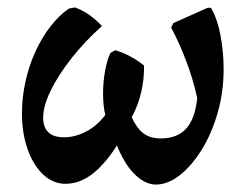

<svg xmlns="http://www.w3.org/2000/svg" viewBox="-20 -487 662 516"><path d="M182 -467Q205 -458 222 -445.5Q239 -433 254 -417Q209 -377 173 -331.5Q137 -286 116.5 -244Q96 -202 96 -171Q96 -145 110 -131.5Q124 -118 152 -118Q181 -118 210.5 -133Q240 -148 263 -178Q257 -203 257 -235Q257 -267 262.5 -297Q268 -327 277 -345L290 -352Q310 -346 329 -336Q348 -326 367 -311Q368 -278 360 -241.5Q352 -205 334 -172Q347 -143 365 -129Q383 -115 412 -115Q456 -115 480 -141Q504 -167 510 -223Q499 -274 481 -321.5Q463 -369 440 -413L446 -425L538 -466H547Q564 -437 572.5 -392.5Q581 -348 581 -301Q581 -240 565 -184Q549 -128 522 -84.5Q495 -41 463 -16Q431 9 399 9Q375 9 351 -10.5Q327 -30 308 -66Q289 -102 276 -151L321 -144Q287 -75 245 -34Q203 7 156 7Q122 7 95 -19Q68 -45 53.5 -88Q39 -131 39 -182Q39 -225 48.5 -268Q58 -311 75.5 -349Q93 -387 116 -416.5Q139 -446 165 -464Z"/></svg>

Font: Alegreya SemiBold
Style: Italic
Weight: 600
Italic angle: -7°
Designer: Juan Pablo del Peral
Foundry: Huerta Tipografica
Version: Version 2.009